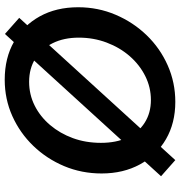

<svg xmlns="http://www.w3.org/2000/svg" viewBox="6 -778 781 834"><g transform="rotate(-90 397.0 -360.5)"><path d="M119 10 49 -52 667 -730 737 -668ZM372 10Q280 10 210 -30.5Q140 -71 100.5 -143.5Q61 -216 61 -310Q61 -397 93 -473Q125 -549 181 -607Q237 -665 310.5 -698Q384 -731 468 -731Q563 -731 633.5 -690.5Q704 -650 743.5 -578.5Q783 -507 783 -412Q783 -326 750.5 -249.5Q718 -173 661.5 -114.5Q605 -56 530.5 -23Q456 10 372 10ZM380 -96Q435 -96 484 -120.5Q533 -145 570.5 -188Q608 -231 629.5 -288Q651 -345 651 -409Q651 -474 627 -522.5Q603 -571 560 -598Q517 -625 459 -625Q404 -625 356 -601Q308 -577 271.5 -534Q235 -491 214.5 -435Q194 -379 194 -313Q194 -247 216.5 -198.5Q239 -150 281.5 -123Q324 -96 380 -96Z"/></g></svg>

Font: Instrument Sans SemiBold
Style: Italic
Weight: 600
Italic angle: -13°
Designer: Rodrigo Fuenzalida
Foundry: fragTYPE
Version: Version 1.000;gftools[0.9.28]